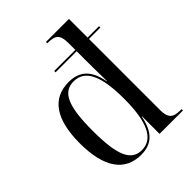

<svg xmlns="http://www.w3.org/2000/svg" viewBox="-217 -877 1004 1004"><g transform="rotate(-45 285.0 -375.0)"><path d="M235 10C316 10 360 -35 378 -129H380V0H553V-10H545C490 -10 470 -28 470 -85V-612H554V-622H470V-760H300V-750H304C359 -750 379 -734 379 -673V-622H223V-612H379V-553C379 -529 379 -458 381 -390H379C362 -484 317 -528 235 -528C116 -528 50 -440 50 -260C50 -79 116 10 235 10ZM255 -5C176 -5 144 -76 144 -260C144 -442 177 -512 256 -512C345 -512 379 -422 379 -259C379 -91 339 -5 255 -5Z"/></g></svg>

Font: Noto Serif Display SemiCondensed
Style: Regular
Weight: 400
Width: 4
Designer: Monotype Design Team
Foundry: Monotype Imaging Inc.
Version: Version 2.009